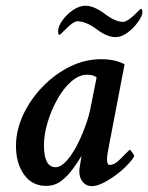

<svg xmlns="http://www.w3.org/2000/svg" viewBox="-20 -636 512 663"><path d="M296.9 6.8Q278.3 6.8 266.1 -7.3Q253.9 -21.5 253.9 -44.9Q253.9 -52.7 257.3 -71.8Q260.7 -90.8 261.7 -97.7Q249 -77.1 231.4 -52.7Q213.9 -28.3 191.4 -11.2Q168.9 5.9 138.7 5.9Q90.8 5.9 63 -33.2Q35.2 -72.3 35.2 -131.8Q35.2 -186.5 60.1 -239.7Q85 -293 127 -336.4Q168.9 -379.9 221.2 -405.8Q273.4 -431.6 329.1 -431.6Q377 -431.6 410.2 -414.1L357.4 -138.7Q353.5 -116.2 351.6 -106.4Q349.6 -96.7 349.6 -85Q349.6 -66.4 359.4 -66.4Q375 -66.4 393.6 -85Q412.1 -103.5 427.7 -119.1Q429.7 -119.1 436.5 -109.9Q443.4 -100.6 443.4 -96.7Q437.5 -85 420.9 -67.4Q404.3 -49.8 382.3 -33.2Q360.4 -16.6 337.4 -4.9Q314.5 6.8 296.9 6.8ZM171.9 -58.6Q188.5 -58.6 207 -77.6Q225.6 -96.7 242.7 -128.4Q259.8 -160.2 273.9 -198.2Q288.1 -236.3 294.9 -274.4L313.5 -368.2Q304.7 -377.9 280.3 -377.9Q252.9 -377.9 226.1 -354.5Q199.2 -331.1 178.2 -293.5Q157.2 -255.9 144.5 -213.9Q131.8 -171.9 131.8 -134.8Q131.8 -58.6 171.9 -58.6ZM378.9 -507.8Q349.6 -507.8 313.5 -535.2Q276.4 -562.5 247.1 -562.5Q234.4 -562.5 210.9 -539.1Q187.5 -515.6 185.5 -515.6Q180.7 -515.6 180.7 -528.3Q180.7 -544.9 195.3 -565.4Q210 -585.9 231.9 -601.1Q253.9 -616.2 275.4 -616.2Q303.7 -616.2 340.8 -588.9Q377.9 -560.5 405.3 -560.5Q418 -560.5 442.4 -583L465.8 -605.5Q471.7 -605.5 471.7 -593.8Q471.7 -582 457.5 -561.5Q443.4 -541 421.9 -524.4Q400.4 -507.8 378.9 -507.8Z"/></svg>

Font: Crimson Text SemiBold
Style: Italic
Weight: 600
Italic angle: -11°
Designer: Sebastian Kosch
Foundry: Sebastian Kosch
Version: Version 1.100; ttfautohint (v1.8.4)